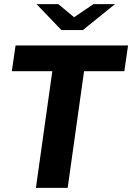

<svg xmlns="http://www.w3.org/2000/svg" viewBox="-20 -905 637 925"><path d="M597 -686 579 -562H385L306 0H153L232 -562H37L55 -686ZM337 -822 430 -885H534L379 -760H276L156 -885H261Z"/></svg>

Font: Chivo
Style: Bold Italic
Weight: 700
Italic angle: -8.05°
Designer: Hector Gatti
Foundry: Omnibus-Type
Version: Version 1.007